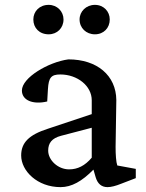

<svg xmlns="http://www.w3.org/2000/svg" viewBox="-20 -760 601 789"><path d="M229 9C274 9 317 -15 364 -63L373 -32C381 -5 397 9 422 9C436 9 456 4 478 -5L538 -28V-66L462 -80C457 -94 455 -125 455 -156L458 -349C457 -450 379 -516 261 -516C179 -505 70 -441 70 -388C70 -348 115 -329 174 -343L177 -394C180 -441 190 -454 228 -454C298 -454 357 -407 357 -348V-291L177 -231C99 -206 67 -174 67 -121C67 -58 133 9 229 9ZM117 -680C117 -645 142 -619 180 -619C215 -619 241 -645 241 -680C241 -713 215 -740 180 -740C142 -740 117 -713 117 -680ZM178 -141C178 -172 193 -192 231 -202L357 -235V-112C329 -79 299 -64 264 -64C218 -64 178 -102 178 -141ZM307 -680C307 -645 334 -619 370 -619C406 -619 431 -645 431 -680C431 -713 406 -740 370 -740C334 -740 307 -713 307 -680Z"/></svg>

Font: TPK Tissa Web Medium
Style: Regular
Weight: 500
Designer: Jacques Le Bailly, Suppakit Chalermlarp | Katatrad Co.,Ltd.
Foundry: Jacques Le Bailly, Cadson Demak Co.,Ltd.
Version: Version 5.000;Glyphs 3.1.2 (3151)